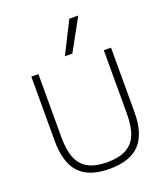

<svg xmlns="http://www.w3.org/2000/svg" viewBox="-176 -1121 1089 1252"><g transform="rotate(-20 368.5 -495.0)"><path d="M368 10Q226 10 159 -61.5Q92 -133 92 -283V-730H141V-290Q141 -200 164.5 -144.5Q188 -89 238 -62.5Q288 -36 368 -36Q448 -36 498.5 -62.5Q549 -89 572 -144.5Q595 -200 595 -290V-730H645V-283Q645 -133 577.5 -61.5Q510 10 368 10ZM395 -780H343L454 -1000H516Z"/></g></svg>

Font: M PLUS 2 Thin Light
Style: Regular
Weight: 300
Version: Version 1.001